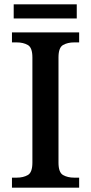

<svg xmlns="http://www.w3.org/2000/svg" viewBox="-20 -863 418 883"><path d="M35 0V-46H57Q87 -46 108 -58Q129 -70 129 -115V-599Q129 -644 108 -656Q87 -668 57 -668H35V-714H344V-668H321Q291 -668 270 -656Q249 -644 249 -599V-115Q249 -70 270 -58Q291 -46 321 -46H344V0ZM43 -778V-843H333V-778Z"/></svg>

Font: Noto Nastaliq Urdu Medium
Style: Regular
Weight: 500
Designer: Monotype Design Team (Patrick Giasson: type design, Kamal Mansour: OpenType code, Glenda Bellarosa). Updated by Simon Co
Foundry: Monotype Imaging Inc., Simon Cozens
Version: Version 3.007